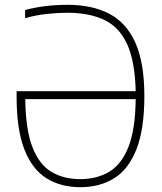

<svg xmlns="http://www.w3.org/2000/svg" viewBox="-20 -769 674 798"><path d="M314 9Q232.5 9 173 -28.2Q113.5 -65.5 81.2 -148.2Q49 -231 49 -367.5V-390H544Q541 -514 508.5 -585.2Q476 -656.5 413.5 -686.2Q351 -716 259.5 -716Q219.5 -716 173.8 -711Q128 -706 84.5 -693.5V-727.5Q129 -739 172.2 -744Q215.5 -749 261.5 -749Q362.5 -749 433.8 -712Q505 -675 542.5 -591.8Q580 -508.5 580 -370Q580 -231.5 547 -148.2Q514 -65 454.2 -28Q394.5 9 314 9ZM314 -24.5Q382.5 -24.5 433.8 -55Q485 -85.5 513.8 -158.2Q542.5 -231 544 -357H85Q86.5 -231 114.5 -158.2Q142.5 -85.5 193.2 -55Q244 -24.5 314 -24.5Z"/></svg>

Font: Encode Sans SmCnd Th
Style: Regular
Weight: 100
Width: 4
Designer: Multiple Designers
Foundry: Impallari Type
Version: Version 3.002; ttfautohint (v1.8.3) -l 8 -r 50 -G 200 -x 14 